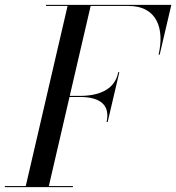

<svg xmlns="http://www.w3.org/2000/svg" viewBox="-65 -770 725 790"><path d="M-45 -4.5V0H235V-4.5H136L221 -371H264C351 -371 388.5 -335 373.5 -268H378L426 -473H421.5C409 -406 350 -375.5 264 -375.5H222L308 -745.5H464C581 -745.5 612.5 -652 587.5 -545H592L640 -750H124V-745.5H213L41 -4.5Z"/></svg>

Font: Bodoni* 36pt
Style: Italic
Weight: 400
Italic angle: -13°
Version: Version 2.3